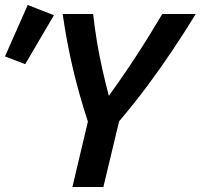

<svg xmlns="http://www.w3.org/2000/svg" viewBox="-135 -749 804 769"><path d="M155 0 217 -262Q181 -372 156.5 -476.5Q132 -581 116 -693H238Q244 -638 253.5 -581Q263 -524 275.5 -469Q288 -414 301 -365Q324 -397 352 -437.5Q380 -478 409.5 -523Q439 -568 466 -612Q493 -656 515 -693H649Q603 -618 555.5 -547Q508 -476 455.5 -405.5Q403 -335 342 -263L279 0ZM-34 -492 -115 -523 -24 -729 81 -688Z"/></svg>

Font: Ubuntu Sans Mono SemiBold
Style: Italic
Weight: 600
Italic angle: -13.5°
Monospace: yes
Designer: Dalton Maag Ltd
Foundry: Dalton Maag Ltd
Version: Version 1.006